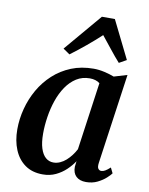

<svg xmlns="http://www.w3.org/2000/svg" viewBox="-91 -885 746 962"><g transform="rotate(10 282.0 -404.0)"><path d="M460.5 -95.5Q457.5 -74 463.5 -65.8Q469.5 -57.5 479.5 -57.5Q488 -57.5 498.8 -63.5Q509.5 -69.5 524 -83L537.5 -55.5Q531.5 -46.5 514.2 -30.8Q497 -15 471.2 -2.2Q445.5 10.5 413 10.5Q381 10.5 363 -6.5Q345 -23.5 345.5 -55.5L349 -84Q334 -61 311.2 -39.2Q288.5 -17.5 259 -3.5Q229.5 10.5 193 10.5Q139.5 10.5 103 -15.5Q66.5 -41.5 47.8 -86.8Q29 -132 29 -190Q29 -243 42.8 -295.5Q56.5 -348 83.2 -394.8Q110 -441.5 149.5 -477.8Q189 -514 240.2 -534.8Q291.5 -555.5 354 -555.5Q380.5 -555.5 408.8 -549Q437 -542.5 458.5 -534L525.5 -554ZM394 -489Q384.5 -496.5 371.5 -500.5Q358.5 -504.5 343 -504.5Q305 -504.5 275.2 -485.8Q245.5 -467 223.5 -434.8Q201.5 -402.5 187.5 -361.8Q173.5 -321 166.8 -277Q160 -233 160 -191.5Q160 -146.5 169.5 -116.8Q179 -87 196 -72.2Q213 -57.5 235.5 -57.5Q253 -57.5 269.2 -64.8Q285.5 -72 299.5 -84.5Q313.5 -97 325.2 -112.5Q337 -128 345.5 -144.5ZM221 -605 187 -628.5 348.5 -819H414.5L509.5 -627L472 -606Q446.5 -634.5 421.8 -666Q397 -697.5 371 -729.5Q336.5 -697.5 298.5 -666Q260.5 -634.5 221 -605Z"/></g></svg>

Font: Merriweather 48pt SemiBold
Style: Italic
Weight: 600
Italic angle: -7.8°
Designer: Eben Sorkin
Foundry: Eben Sorkin
Version: Version 2.101